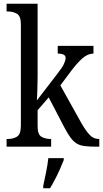

<svg xmlns="http://www.w3.org/2000/svg" viewBox="-20 -780 548 1021"><path d="M15 0V-41H23Q50 -41 70.5 -53.5Q91 -66 91 -113V-651Q91 -695 70 -707Q49 -719 23 -719H15V-760H180V-375Q180 -361 179.5 -340.5Q179 -320 178.5 -298.5Q178 -277 177 -262Q176 -247 176 -246L283 -385Q311 -420 320 -440Q329 -460 329 -472Q329 -495 287 -495V-536H477V-495Q447 -495 418.5 -470Q390 -445 357 -401L301 -326L413 -125Q436 -85 456.5 -63Q477 -41 505 -41H508V0H496Q457 0 431.5 -3Q406 -6 388.5 -16.5Q371 -27 356 -47Q341 -67 323 -101L239 -262L180 -194V-108Q180 -64 201 -52.5Q222 -41 248 -41H252V0ZM210 208Q217 174 225 136Q233 98 237 61H319V71Q311 92 299 119Q287 146 273 173Q259 200 246 221H210Z"/></svg>

Font: Noto Serif Sinhala Condensed
Style: Regular
Weight: 400
Width: 3
Designer: Jelle Bosma - Monotype Design Team
Foundry: Monotype Imaging Inc.
Version: Version 2.007; ttfautohint (v1.8.4.7-5d5b)